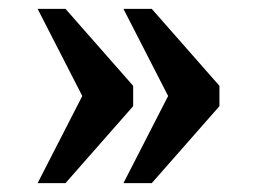

<svg xmlns="http://www.w3.org/2000/svg" viewBox="-20 -487 581 434"><path d="M259 -73H323L476 -247V-293L323 -467H259L360 -270ZM65 -73H128L281 -247V-293L128 -467H65L166 -270Z"/></svg>

Font: Noto Serif Oriya SemiBold
Style: Regular
Weight: 600
Designer: David Williams
Foundry: Google LLC, David Williams
Version: Version 1.051